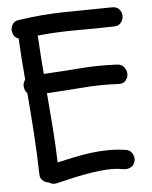

<svg xmlns="http://www.w3.org/2000/svg" viewBox="-51 -723 609 770"><g transform="rotate(-5 254.0 -337.5)"><path d="M44.9 -587.9Q25.4 -593.8 21.5 -613.3Q16.6 -627 24.4 -643.1Q32.2 -659.2 48.8 -661.1Q143.6 -675.8 238.8 -677.2Q334 -678.7 429.7 -679.7Q448.2 -679.7 458 -668Q467.8 -656.2 467.8 -641.6Q467.8 -627 458 -614.7Q448.2 -602.5 429.7 -602.5Q353.5 -600.6 276.4 -600.6Q199.2 -600.6 122.1 -592.8Q124 -553.7 127 -515.1Q129.9 -476.6 132.8 -437.5Q207 -441.4 280.8 -447.3Q354.5 -453.1 428.7 -449.2Q447.3 -448.2 457 -435.5Q466.8 -422.9 466.8 -408.2Q466.8 -393.6 457 -381.8Q447.3 -370.1 428.7 -371.1Q355.5 -375 283.7 -369.1Q211.9 -363.3 138.7 -359.4Q144.5 -289.1 149.9 -219.2Q155.3 -149.4 157.2 -79.1Q191.4 -86.9 226.6 -94.2Q261.7 -101.6 296.9 -106Q332 -110.4 367.2 -110.4Q402.3 -110.4 437.5 -104.5Q453.1 -101.6 460.9 -85.9Q468.8 -70.3 464.8 -56.6Q460 -40 446.3 -33.2Q432.6 -26.4 416 -29.3Q384.8 -35.2 352.5 -33.2Q320.3 -31.2 289.1 -26.4Q252.9 -20.5 217.3 -12.7Q181.6 -4.9 146.5 3.9Q129.9 7.8 115.2 -2Q101.6 -3.9 90.8 -12.7Q80.1 -21.5 80.1 -39.1Q78.1 -122.1 72.8 -203.1Q67.4 -284.2 60.5 -366.2Q49.8 -377 48.3 -393.1Q46.9 -409.2 56.6 -420.9Q48.8 -503.9 44.9 -587.9Z"/></g></svg>

Font: Schoolbell
Style: Regular
Weight: 400
Designer: Font Diner, Inc
Foundry: Font Diner, Inc
Version: Version 1.000